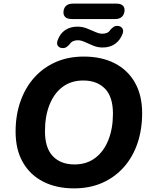

<svg xmlns="http://www.w3.org/2000/svg" viewBox="-20 -1028 836 1059"><path d="M388 11Q291 11 218.5 -26Q146 -63 106 -133Q66 -203 66 -302Q66 -392 92.5 -468Q119 -544 168.5 -599.5Q218 -655 287 -685.5Q356 -716 442 -716Q540 -716 612.5 -679Q685 -642 724.5 -572Q764 -502 764 -404Q764 -313 738 -237Q712 -161 662.5 -105.5Q613 -50 544 -19.5Q475 11 388 11ZM391 -121Q458 -121 505.5 -157Q553 -193 578 -256.5Q603 -320 603 -401Q603 -494 559 -539Q515 -584 439 -584Q372 -584 325 -548.5Q278 -513 253 -450Q228 -387 228 -304Q228 -212 271.5 -166.5Q315 -121 391 -121ZM377 -923Q352 -923 341 -933Q330 -943 330 -959Q330 -981 343 -994.5Q356 -1008 382 -1008H621Q645 -1008 656 -998.5Q667 -989 667 -973Q667 -951 654 -937Q641 -923 615 -923ZM323 -763Q307 -764 299 -775.5Q291 -787 298 -806Q311 -843 339.5 -862Q368 -881 407 -881Q434 -881 458.5 -871.5Q483 -862 505 -852Q527 -842 544 -842Q558 -842 569.5 -846.5Q581 -851 588 -863Q597 -873 606.5 -879.5Q616 -886 630 -885Q646 -884 654.5 -872Q663 -860 656 -841Q642 -805 614 -785.5Q586 -766 546 -766Q519 -766 494.5 -776Q470 -786 448.5 -796Q427 -806 409 -806Q395 -806 383.5 -801Q372 -796 365 -785Q356 -775 347 -768.5Q338 -762 323 -763Z"/></svg>

Font: Nunito ExtraLight ExtraBold
Style: Italic
Weight: 800
Italic angle: -9°
Version: Version 3.602